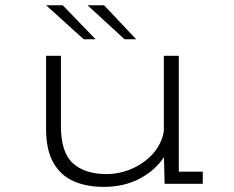

<svg xmlns="http://www.w3.org/2000/svg" viewBox="-20 -718 915 750"><path d="M384.5 12Q317.5 12 267 -10.5Q216.5 -33 188.2 -82.8Q160 -132.5 160 -215.5V-500H218V-225Q218 -122.5 264.8 -80.2Q311.5 -38 396 -38Q446.5 -38 494.8 -58.8Q543 -79.5 577 -117.2Q611 -155 620 -204.5V-500H678.5V-47.5H772V0H623L620.5 -104.5Q587 -53 526.2 -20.5Q465.5 12 384.5 12ZM466.5 -564.5 322 -697.5H386.5L512 -564.5ZM307 -564.5 160 -697.5H225L353.5 -564.5Z"/></svg>

Font: Trispace SemiExpanded ExtraLight
Style: Regular
Weight: 200
Width: 6
Designer: Tyler Finck
Foundry: Etcetera Type Company
Version: Version 1.210; ttfautohint (v1.8.3)